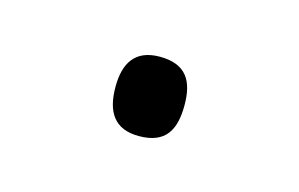

<svg xmlns="http://www.w3.org/2000/svg" viewBox="-31 -120 280 180"><g transform="rotate(15 109.5 -29.5)"><path d="M109 9C135 9 143 -6 143 -30C143 -53 135 -68 109 -68C85 -68 76 -53 76 -30C76 -6 85 9 109 9Z"/></g></svg>

Font: Noto Sans Tamil ExtraLight
Style: Regular
Weight: 200
Designer: Jelle Bosma - Monotype Design Team
Foundry: Monotype Imaging Inc.
Version: Version 2.004